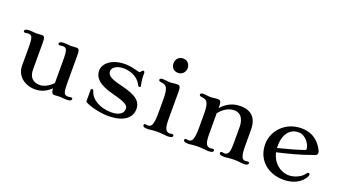

<svg xmlns="http://www.w3.org/2000/svg" viewBox="-62 -1271 3204 1813"><g transform="rotate(20 1540.5 -364.5)"><path d="M132.3 -157.2C132.3 -58.1 213.9 11.7 323.2 11.7C390.1 11.7 440.4 -17.1 480 -55.7C482.4 -11.2 495.1 0 512.2 0C522.5 0 532.2 -0.5 541 -1.5C549.3 -2 557.1 -2.9 565.4 -2.9C573.2 -2.9 587.4 -2.4 602.1 -0.5C616.2 1 629.9 1.5 640.1 1.5C675.8 1.5 685.5 -10.7 685.5 -22C685.5 -28.8 679.2 -34.2 669.9 -34.2C665 -34.2 661.1 -33.7 656.7 -32.7C651.9 -31.7 647 -30.8 642.6 -30.8C625 -30.8 607.9 -32.7 600.1 -51.8C591.3 -73.7 589.8 -105 589.8 -168.5V-421.4C589.8 -481.4 582 -492.7 557.6 -492.7C547.4 -492.7 537.6 -492.2 528.8 -491.2C520.5 -490.7 512.7 -489.7 504.4 -489.7C496.6 -489.7 482.4 -490.2 467.8 -492.2C453.6 -493.7 439.9 -494.1 429.7 -494.1C394 -494.1 384.3 -481.9 384.3 -470.7C384.3 -463.9 390.6 -458.5 399.9 -458.5C404.8 -458.5 408.7 -459 413.1 -460C418 -460.9 422.9 -461.9 427.2 -461.9C444.8 -461.9 461.9 -460 469.7 -440.9C478.5 -418.9 480 -387.7 480 -324.2V-108.4C434.1 -61.5 388.2 -42 349.6 -42C286.1 -42 242.2 -78.6 242.2 -156.7V-421.9C242.2 -481.9 234.4 -492.7 210 -492.7C199.7 -492.7 189.9 -492.2 181.2 -491.2C172.9 -490.7 165 -489.7 156.7 -489.7C148.9 -489.7 134.8 -490.2 120.1 -492.2C106 -493.7 92.3 -494.1 82 -494.1C46.4 -494.1 36.6 -481.9 36.6 -470.7C36.6 -463.9 43 -458.5 52.2 -458.5C57.1 -458.5 61 -459 65.4 -460C70.3 -460.9 75.2 -461.9 79.6 -461.9C97.2 -461.9 114.3 -460 122.1 -440.9C130.9 -418.9 132.3 -388.2 132.3 -324.7Z M818.8 -44.9C860.4 -15.1 979.5 11.7 1055.2 11.7C1242.7 11.7 1287.6 -75.7 1287.6 -138.7C1287.6 -221.2 1229.5 -264.2 1076.7 -300.8C961.9 -328.1 930.7 -351.6 930.7 -394C930.7 -426.3 970.2 -461.4 1043.9 -461.4C1101.1 -461.4 1184.6 -438.5 1222.2 -364.7C1229.5 -350.1 1233.9 -346.2 1241.7 -346.2C1246.6 -346.2 1252.4 -349.1 1252.4 -356.9C1252.4 -360.4 1252 -368.7 1249 -378.9C1243.7 -398.4 1239.7 -439 1239.7 -485.8C1239.7 -498.5 1234.4 -503.9 1226.1 -503.9C1217.8 -503.9 1213.4 -497.6 1208.5 -491.2C1203.6 -484.9 1198.2 -478.5 1191.9 -478.5C1183.1 -478.5 1164.1 -485.4 1158.7 -486.8C1124 -495.6 1084 -503.9 1046.4 -503.9C900.4 -503.9 832 -427.2 832 -364.3C832 -295.9 877.4 -237.3 1034.7 -197.8C1164.6 -165 1192.9 -143.1 1192.9 -109.4C1192.9 -52.7 1139.2 -30.8 1071.8 -30.8C963.9 -30.8 869.6 -83 848.1 -157.7C844.2 -170.9 838.9 -175.8 830.1 -175.8C824.2 -175.8 818.8 -170.4 818.8 -164.1Z M1539.1 -596.2C1582 -596.2 1610.4 -632.3 1610.4 -666.5C1610.4 -704.6 1587.9 -741.2 1540 -741.2C1497.1 -741.2 1468.3 -709.5 1468.3 -668C1468.3 -633.3 1488.8 -596.2 1539.1 -596.2ZM1401.9 -22C1401.9 -12.2 1409.2 0 1448.2 0C1461.9 0 1472.7 -1.5 1485.8 -3.4C1495.6 -4.9 1528.8 -7.3 1548.8 -7.3C1568.4 -7.3 1597.7 -4.9 1612.8 -3.4C1624.5 -2.4 1633.8 0 1652.8 0C1692.4 0 1701.2 -10.7 1701.2 -22C1701.2 -31.2 1695.3 -35.6 1685.5 -35.6C1681.2 -35.6 1676.8 -34.7 1672.9 -33.7C1668.9 -32.7 1665.5 -32.2 1661.6 -32.2C1643.6 -32.2 1627.4 -39.1 1618.7 -57.6C1607.9 -80.1 1605 -106.4 1605 -169.9V-433.1C1605 -488.3 1590.3 -492.7 1568.8 -492.7C1555.7 -492.7 1543.5 -491.2 1531.7 -489.7C1519.5 -488.3 1507.8 -486.8 1495.6 -486.8C1476.1 -486.8 1469.2 -488.8 1457.5 -490.2C1446.3 -491.7 1432.1 -492.7 1424.8 -492.7C1401.4 -492.7 1395.5 -482.9 1395.5 -475.1C1395.5 -463.4 1407.7 -460.4 1418.5 -459C1441.9 -455.6 1460.9 -452.1 1473.6 -435.5C1488.3 -416.5 1495.1 -380.4 1495.1 -312V-169.9C1495.1 -113.3 1489.3 -80.6 1480.5 -57.6C1473.6 -39.6 1456.1 -32.2 1441.9 -32.2C1438 -32.2 1433.6 -33.2 1429.2 -34.2C1425.3 -35.2 1421.4 -35.6 1418 -35.6C1408.7 -35.6 1401.9 -31.2 1401.9 -22Z M1810.1 -22C1810.1 -12.2 1817.4 0 1856.4 0C1870.1 0 1880.9 -1.5 1894 -3.4C1903.8 -4.9 1937 -7.3 1957 -7.3C1976.6 -7.3 2005.9 -4.9 2021 -3.4C2032.7 -2.4 2042 0 2061 0C2100.6 0 2109.4 -10.7 2109.4 -22C2109.4 -31.2 2103.5 -35.6 2093.8 -35.6C2089.4 -35.6 2085 -34.7 2081.1 -33.7C2077.1 -32.7 2073.7 -32.2 2069.8 -32.2C2051.8 -32.2 2035.6 -39.1 2026.9 -57.6C2016.1 -80.1 2013.2 -106.4 2013.2 -169.9V-363.3C2047.4 -407.7 2099.6 -446.3 2159.2 -446.3C2243.2 -446.3 2261.2 -369.6 2261.2 -310.5V-169.9C2261.2 -113.3 2260.3 -80.6 2250 -57.6C2241.2 -38.1 2227.1 -32.2 2210.9 -32.2C2206.5 -32.2 2201.7 -32.7 2197.8 -33.7C2194.3 -34.2 2189.5 -35.6 2185.5 -35.6C2175.8 -35.6 2169.4 -31.2 2169.4 -22C2169.4 -12.2 2176.8 0 2218.3 0C2230 0 2239.3 -1 2256.8 -3.4C2272.5 -5.4 2301.3 -7.3 2320.3 -7.3C2341.8 -7.3 2361.8 -5.9 2377.9 -3.4C2387.7 -2 2404.3 0 2416.5 0C2451.7 0 2460.9 -12.2 2460.9 -22.5C2460.9 -30.8 2454.6 -35.6 2445.8 -35.6C2441.9 -35.6 2437 -34.7 2432.6 -33.7C2428.2 -32.7 2424.3 -32.2 2420.4 -32.2C2406.7 -32.2 2390.6 -40 2384.3 -57.6C2375.5 -81.1 2371.1 -106.4 2371.1 -169.9V-329.1C2371.1 -406.7 2342.8 -503.9 2203.1 -503.9C2121.1 -503.9 2064.5 -470.7 2013.2 -414.6V-433.1C2013.2 -488.3 1998.5 -492.7 1977.1 -492.7C1963.9 -492.7 1951.7 -491.2 1939.9 -489.7C1927.7 -488.3 1916 -486.8 1903.8 -486.8C1884.3 -486.8 1877.4 -488.8 1865.7 -490.2C1854.5 -491.7 1840.3 -492.7 1833 -492.7C1809.6 -492.7 1803.7 -482.9 1803.7 -475.1C1803.7 -463.4 1815.9 -460.4 1826.7 -459C1850.1 -455.6 1869.1 -452.1 1881.8 -435.5C1896.5 -416.5 1903.3 -380.4 1903.3 -312V-169.9C1903.3 -113.3 1897.5 -80.6 1888.7 -57.6C1881.8 -39.6 1864.3 -32.2 1850.1 -32.2C1846.2 -32.2 1841.8 -33.2 1837.4 -34.2C1833.5 -35.2 1829.6 -35.6 1826.2 -35.6C1816.9 -35.6 1810.1 -31.2 1810.1 -22Z M2543 -246.6C2543 -85 2667 11.7 2818.4 11.7C2899.9 11.7 2973.1 -17.1 3016.6 -75.7C3032.2 -97.2 3034.7 -111.8 3034.7 -117.7C3034.7 -125 3029.3 -130.4 3022 -130.4C3012.2 -130.4 3007.8 -125 2998 -111.3C2970.7 -71.8 2901.4 -44.9 2853.5 -44.9C2769 -44.9 2689 -105 2666 -208.5C2772.5 -233.9 2871.6 -255.9 3021 -310.1C3041 -317.4 3043.5 -328.1 3043.5 -339.4C3043.5 -350.6 3039.1 -360.4 3030.8 -375C3005.4 -420.9 2948.7 -503.9 2815.4 -503.9C2653.3 -503.9 2543 -379.9 2543 -246.6ZM2660.2 -249.5C2659.7 -255.9 2659.7 -262.7 2659.7 -269.5C2659.7 -398.4 2724.1 -459 2802.2 -459C2879.4 -459 2926.8 -372.6 2926.8 -336.9C2926.8 -331.1 2925.3 -325.7 2915 -322.3C2845.2 -297.9 2755.9 -273.4 2660.2 -249.5Z"/></g></svg>

Font: Stoke
Style: Light
Weight: 300
Designer: Nicole Fally
Foundry: Nicole Fally
Version: Version 1.001